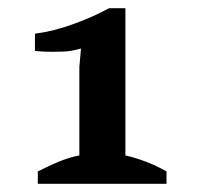

<svg xmlns="http://www.w3.org/2000/svg" viewBox="-20 -833 480 467"><path d="M385 -386H72V-416Q99 -430 123.5 -440Q148 -450 173 -455V-670L177 -715Q153 -708 133.5 -707.5Q114 -707 108 -707Q84 -707 65 -709V-751Q111 -757 160 -775Q209 -793 245 -813H285V-455Q340 -442 385 -416Z"/></svg>

Font: PTSerif
Style: Bold
Weight: 700
Designer: A.Korolkova, O.Umpeleva, V.Yefimov
Foundry: ParaType Ltd
Version: Version 1.000W OFL; ttfautohint (v1.2) -l 8 -r 50 -G 200 -x 